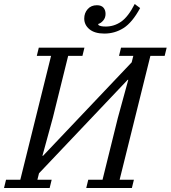

<svg xmlns="http://www.w3.org/2000/svg" viewBox="-41 -935 849 955"><path d="M-11 -41H60L213 -657H142L152 -698H379L369 -657H298L222 -350L170 -160H173L614 -625L622 -657H551L561 -698H788L778 -657H707L554 -41H625L615 0H388L398 -41H469L545 -348L597 -538H594L153 -73L145 -41H216L206 0H-21ZM478 -768Q430 -768 404 -789.5Q378 -811 378 -843Q378 -870 395 -889.5Q412 -909 441 -909Q463 -909 473.5 -897Q484 -885 484 -866Q484 -846 472 -832.5Q460 -819 448 -816V-811Q457 -803 485 -803Q527 -803 562 -827.5Q597 -852 629 -915L656 -895Q617 -823 573.5 -795.5Q530 -768 478 -768Z"/></svg>

Font: IBM Plex Serif
Style: Italic
Weight: 400
Italic angle: -14°
Designer: Mike Abbink, Paul van der Laan, Pieter van Rosmalen
Foundry: Bold Monday
Version: Version 3.001